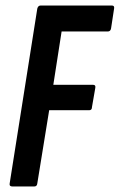

<svg xmlns="http://www.w3.org/2000/svg" viewBox="-20 -675 433 695"><path d="M25 0Q13 0 15 -11L115 -644Q118 -655 127 -655H385Q395 -655 393 -644L382 -572Q380 -561 370 -561H203L173 -368H317Q327 -368 325 -357L313 -288Q313 -276 303 -276H158L115 -11Q114 0 104 0Z"/></svg>

Font: Sofia Sans Extra Condensed
Style: Bold Italic
Weight: 700
Italic angle: -9°
Designer: Botio Nikoltchev, Ani Petrova
Foundry: lettersoup
Version: Version 4.101